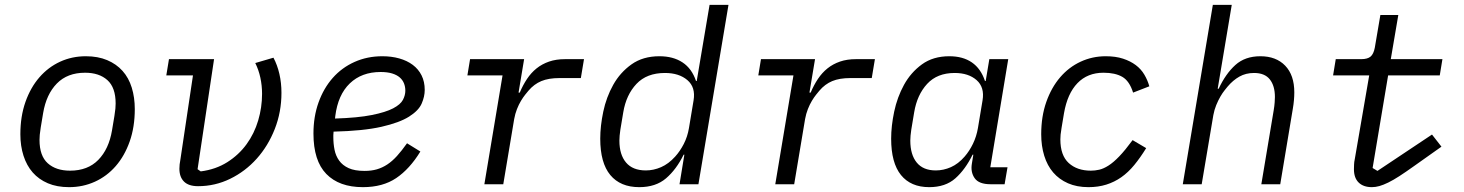

<svg xmlns="http://www.w3.org/2000/svg" viewBox="-20 -760 6040 792"><path d="M265 12Q215 12 177.5 -4Q140 -20 115 -48.5Q90 -77 77 -117.5Q64 -158 64 -206Q64 -280 85 -339.5Q106 -399 142.5 -441Q179 -483 228 -505.5Q277 -528 334 -528Q384 -528 422 -512Q460 -496 485.5 -467.5Q511 -439 523.5 -398.5Q536 -358 536 -310Q536 -236 515 -176.5Q494 -117 457.5 -75Q421 -33 371.5 -10.5Q322 12 265 12ZM269 -56Q342 -56 385.5 -100.5Q429 -145 442 -222L452 -282Q455 -300 456 -312Q457 -324 457 -333Q457 -399 423 -429.5Q389 -460 331 -460Q258 -460 214.5 -415.5Q171 -371 158 -294L148 -234Q145 -216 144 -204Q143 -192 143 -183Q143 -117 177 -86.5Q211 -56 269 -56Z M863 -516 795 -62 808 -53Q870 -61 917.5 -91Q965 -121 997 -165Q1029 -209 1045 -263Q1061 -317 1061 -373Q1061 -407 1054 -439.5Q1047 -472 1033 -500L1108 -522Q1124 -492 1132.5 -455Q1141 -418 1141 -377Q1141 -298 1113.5 -228Q1086 -158 1039 -105.5Q992 -53 929.5 -22.5Q867 8 797 8Q758 8 739 -11Q720 -30 720 -64Q720 -72 721 -82Q722 -92 724 -101L776 -449H666L677 -516Z M1477 12Q1379 12 1326 -42.5Q1273 -97 1273 -209Q1273 -279 1294 -337.5Q1315 -396 1352.5 -438.5Q1390 -481 1442.5 -504.5Q1495 -528 1557 -528Q1595 -528 1627 -519Q1659 -510 1682.5 -492.5Q1706 -475 1719 -449Q1732 -423 1732 -389Q1732 -362 1719.5 -333Q1707 -304 1667.5 -279Q1628 -254 1553.5 -237Q1479 -220 1356 -217Q1355 -209 1355 -202.5Q1355 -196 1355 -194Q1355 -167 1360 -142Q1365 -117 1379 -97.5Q1393 -78 1418 -66.5Q1443 -55 1484 -55Q1512 -55 1534.5 -61.5Q1557 -68 1577.5 -81.5Q1598 -95 1617.5 -116.5Q1637 -138 1659 -169L1714 -135Q1670 -63 1614.5 -25.5Q1559 12 1477 12ZM1550 -463Q1472 -463 1423 -416Q1374 -369 1363 -281L1362 -271Q1456 -274 1513.5 -285.5Q1571 -297 1601.5 -313Q1632 -329 1642 -348Q1652 -367 1652 -386Q1652 -402 1646.5 -416Q1641 -430 1629 -440.5Q1617 -451 1597.5 -457Q1578 -463 1550 -463Z M1978 0 2053 -449H1908L1919 -516H2142L2119 -378H2124Q2137 -409 2154 -434.5Q2171 -460 2193.5 -478Q2216 -496 2245 -506Q2274 -516 2311 -516H2389L2376 -438H2288Q2243 -438 2213 -425.5Q2183 -413 2160 -386Q2155 -380 2146.5 -369.5Q2138 -359 2129 -344Q2120 -329 2112.5 -310Q2105 -291 2101 -269L2056 0Z M2803 -122H2800Q2770 -61 2727.5 -24.5Q2685 12 2617 12Q2539 12 2497.5 -38Q2456 -88 2456 -188Q2456 -240 2468.5 -299.5Q2481 -359 2509.5 -410Q2538 -461 2585 -494.5Q2632 -528 2700 -528Q2757 -528 2795.5 -502.5Q2834 -477 2851 -426H2854L2907 -740H2985L2861 0H2783ZM2644 -57Q2676 -57 2707 -70.5Q2738 -84 2765 -114Q2785 -136 2800.5 -166Q2816 -196 2822 -232L2841 -346Q2850 -400 2815.5 -429.5Q2781 -459 2723 -459Q2648 -459 2605.5 -414Q2563 -369 2551 -297L2539 -225Q2537 -211 2536 -200.5Q2535 -190 2535 -180Q2535 -122 2562.5 -89.5Q2590 -57 2644 -57Z M3178 0 3253 -449H3108L3119 -516H3342L3319 -378H3324Q3337 -409 3354 -434.5Q3371 -460 3393.5 -478Q3416 -496 3445 -506Q3474 -516 3511 -516H3589L3576 -438H3488Q3443 -438 3413 -425.5Q3383 -413 3360 -386Q3355 -380 3346.5 -369.5Q3338 -359 3329 -344Q3320 -329 3312.5 -310Q3305 -291 3301 -269L3256 0Z M3813 12Q3737 12 3696.5 -38Q3656 -88 3656 -188Q3656 -240 3668.5 -299.5Q3681 -359 3709 -410Q3737 -461 3783 -494.5Q3829 -528 3896 -528Q3952 -528 3989 -502.5Q4026 -477 4043 -426H4046L4061 -516H4139L4065 -70H4136L4124 0H4066Q4018 0 4000.5 -25Q3983 -50 3989 -85L3995 -122H3992Q3962 -61 3921 -24.5Q3880 12 3813 12ZM3840 -57Q3872 -57 3902.5 -70.5Q3933 -84 3959 -114Q3979 -137 3993.5 -167Q4008 -197 4014 -232L4033 -346Q4042 -400 4008.5 -429.5Q3975 -459 3918 -459Q3846 -459 3804.5 -414Q3763 -369 3751 -297L3739 -225Q3737 -211 3736 -200.5Q3735 -190 3735 -180Q3735 -122 3761.5 -89.5Q3788 -57 3840 -57Z M4470 12Q4422 12 4385.5 -4Q4349 -20 4324.5 -48.5Q4300 -77 4287.5 -117.5Q4275 -158 4275 -206Q4275 -280 4296 -339.5Q4317 -399 4353 -441Q4389 -483 4437.5 -505.5Q4486 -528 4541 -528Q4582 -528 4612.5 -518Q4643 -508 4665 -491.5Q4687 -475 4700.5 -452Q4714 -429 4721 -404L4654 -378Q4639 -426 4609.5 -443Q4580 -460 4532 -460Q4466 -460 4424.5 -417Q4383 -374 4369 -293L4359 -233Q4356 -215 4355 -205Q4354 -195 4354 -185Q4354 -119 4388.5 -87.5Q4423 -56 4480 -56Q4497 -56 4514.5 -60Q4532 -64 4552.5 -77Q4573 -90 4597 -115Q4621 -140 4652 -182L4708 -149Q4684 -110 4659 -79.5Q4634 -49 4605.5 -29Q4577 -9 4543.5 1.5Q4510 12 4470 12Z M4983 -740H5061L5003 -394H5007Q5036 -456 5076 -492Q5116 -528 5179 -528Q5244 -528 5281.5 -489Q5319 -450 5319 -379Q5319 -364 5317.5 -346.5Q5316 -329 5313 -312L5261 0H5183L5234 -305Q5237 -323 5238 -337.5Q5239 -352 5239 -360Q5239 -406 5218 -432.5Q5197 -459 5153 -459Q5119 -459 5092.5 -444Q5066 -429 5044 -403Q5040 -398 5031.5 -387.5Q5023 -377 5014 -361.5Q5005 -346 4997 -326.5Q4989 -307 4985 -285L4937 0H4859Z M5639 12Q5604 12 5584.5 -7Q5565 -26 5565 -62Q5565 -69 5565.5 -81Q5566 -93 5568 -101L5628 -449H5479L5490 -516H5595Q5621 -516 5633.5 -526.5Q5646 -537 5651 -563L5674 -698H5748L5717 -516H5930L5919 -449H5706L5642 -67L5662 -55L5887 -205L5926 -155L5813 -75Q5778 -50 5752.5 -33.5Q5727 -17 5706.5 -7Q5686 3 5670 7.5Q5654 12 5639 12Z"/></svg>

Font: IBM Plex Mono
Style: Italic
Weight: 400
Italic angle: -9°
Monospace: yes
Designer: Mike Abbink, Paul van der Laan, Pieter van Rosmalen
Foundry: Bold Monday
Version: Version 2.3